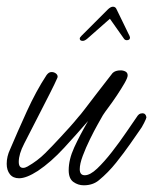

<svg xmlns="http://www.w3.org/2000/svg" viewBox="-34 -531 457 573"><path d="M216 22Q199 22 185 12Q171 2 171 -23Q171 -55 187.5 -91Q204 -127 229 -170Q197 -133 157.5 -90Q118 -47 79 -21Q45 1 23 1Q5 1 -4.5 -11Q-14 -23 -14 -42Q-14 -64 -4 -85Q18 -137 46 -198.5Q74 -260 105 -307Q108 -311 111.5 -313.5Q115 -316 120 -316Q127 -316 132.5 -312Q138 -308 138 -302Q138 -300 136 -296Q130 -282 114.5 -251.5Q99 -221 79 -182Q59 -143 38 -102Q22 -71 22 -48Q22 -30 35 -30Q41 -30 48 -34Q78 -51 101 -74Q124 -97 146 -121Q160 -136 173.5 -151Q187 -166 200 -182Q205 -187 219.5 -206Q234 -225 252 -248.5Q270 -272 284.5 -290.5Q299 -309 302 -313Q310 -321 326 -321Q334 -321 340.5 -317.5Q347 -314 347 -306Q347 -299 337.5 -282.5Q328 -266 315 -246.5Q302 -227 290 -211Q278 -195 273 -187Q269 -180 258 -160.5Q247 -141 234.5 -115.5Q222 -90 213 -66Q204 -42 204 -26Q204 -8 219 -8Q235 -8 256 -28Q277 -48 300 -77.5Q323 -107 343 -136.5Q363 -166 377 -186Q381 -191 385 -192Q389 -193 391 -193Q401 -193 403 -181Q403 -178 396 -164Q389 -150 382 -141Q373 -128 354.5 -101.5Q336 -75 312.5 -45.5Q289 -16 261 7Q243 22 216 22ZM213 -409Q204 -409 204 -416Q204 -419 209 -424L287 -502Q296 -511 303 -511Q311 -511 314 -503Q324 -483 333.5 -463Q343 -443 349 -431Q354 -422 354 -419Q354 -411 344 -411Q340 -411 337 -414L294 -475L227 -416Q219 -409 213 -409Z"/></svg>

Font: Ms Madi
Style: Regular
Weight: 400
Designer: Robert E. Leuschke
Foundry: Robert E. Leuschke
Version: Version 1.010; ttfautohint (v1.8.3)